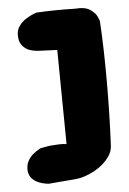

<svg xmlns="http://www.w3.org/2000/svg" viewBox="-50 -695 491 733"><g transform="rotate(-5 196.0 -329.0)"><path d="M107 0Q107 0 96 -1.5Q85 -3 70.5 -8.5Q56 -14 44.5 -25.5Q33 -37 31 -57Q30 -78 38 -93Q46 -108 58 -118Q70 -128 79 -133Q88 -138 88 -138L122 -144Q145 -146 159.5 -146.5Q174 -147 188 -145L184 -506L113 -509Q113 -509 102 -510Q91 -511 77 -516Q63 -521 51.5 -534.5Q40 -548 39 -572Q38 -594 49.5 -610Q61 -626 77 -636Q93 -646 105 -650.5Q117 -655 117 -655Q152 -657 189 -657.5Q226 -658 266 -657Q303 -660 322 -647.5Q341 -635 348.5 -620Q356 -605 356 -598Q359 -549 360.5 -491Q362 -433 362 -370.5Q362 -308 360.5 -245.5Q359 -183 356 -124Q355 -101 340 -80.5Q325 -60 302 -44Q279 -28 252.5 -18.5Q226 -9 203 -8Z"/></g></svg>

Font: Sour Gummy Black
Style: Regular
Weight: 900
Version: Version 1.000